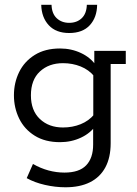

<svg xmlns="http://www.w3.org/2000/svg" viewBox="-20 -612 578 813"><path d="M257.2 181Q214 181 170.1 170.9Q126.3 160.9 93.1 142.3L119.6 82.2Q151.6 100.6 185.2 109.7Q218.9 118.8 252.9 118.8Q315.3 118.8 344.8 88.1Q374.4 57.4 374.4 0.4V-72.7L387.8 -83.8Q364.5 -48.8 323.3 -29.4Q282.2 -10 234.3 -10Q170.9 -10 127.2 -37.3Q83.4 -64.5 61.2 -109.9Q39 -155.3 39 -208.4Q39 -261.9 61.2 -307.1Q83.4 -352.2 127.2 -379.4Q170.9 -406.7 234.3 -406.7Q282.2 -406.7 323.3 -387.3Q364.5 -367.9 387.8 -332.9L379.3 -331.4V-396.7H512.6V-341H448.6V-5.6Q448.6 54.9 426.2 96.6Q403.7 138.3 361.2 159.6Q318.7 181 257.2 181ZM246.7 -72.2Q286.9 -72.2 321.5 -86.1Q356.2 -100 379.6 -128.3L375 -99.3V-314.6L379.6 -288.4Q356.2 -316.7 321.5 -330.6Q286.9 -344.5 246.7 -344.5Q186.9 -344.5 148.9 -309.2Q110.9 -273.9 110.9 -208.4Q110.9 -144 148.9 -108.1Q186.9 -72.2 246.7 -72.2ZM273 -472.2Q217.1 -472.2 186.5 -505.2Q155.9 -538.3 154.6 -591.7H198.2Q199.4 -554.1 220.3 -534.7Q241.2 -515.3 273 -515.3Q305.3 -515.3 325.9 -534.7Q346.5 -554.1 347.7 -591.7H391.3Q390.6 -538.3 360.2 -505.2Q329.8 -472.2 273 -472.2Z"/></svg>

Font: Rokkitt SemiBold
Style: Regular
Weight: 600
Designer: Vernon Adams
Foundry: Vernon Adams
Version: Version 3.103